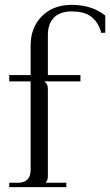

<svg xmlns="http://www.w3.org/2000/svg" viewBox="-20 -770 453 790"><path d="M18 0V-18H53Q106 -18 106 -71V-435H18V-461H106V-582Q106 -657 152.5 -703.5Q199 -750 275 -750Q358 -750 413 -706V-635H395V-643Q379 -686 351 -704.5Q323 -723 275 -723Q228 -723 202.5 -698Q177 -673 177 -626V-461H311V-435H164V-433Q177 -426 177 -402V-46Q177 -28 169 -20V-18H253V0Z"/></svg>

Font: Foglihten068fMac
Style: Regular
Weight: 500
Designer: gluk (gluksza@wp.pl)
Foundry: gluk (gluksza@wp.pl)
Version: Version 0.68